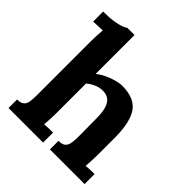

<svg xmlns="http://www.w3.org/2000/svg" viewBox="-204 -892 1030 1030"><g transform="rotate(45 310.5 -377.5)"><path d="M339 -65Q367 -65 379.5 -76Q392 -87 395.5 -107.5Q399 -128 399 -154L398 -296Q398 -361 378.5 -392.5Q359 -424 317 -424Q292 -424 267.5 -413Q243 -402 226 -387V-161Q226 -147 225 -121.5Q224 -96 222 -73Q239 -75 258 -75.5Q277 -76 287 -76V0H25V-65Q53 -65 65.5 -76Q78 -87 81 -107.5Q84 -128 84 -154V-565Q84 -583 85 -606.5Q86 -630 88 -652Q72 -651 50.5 -650.5Q29 -650 18 -649V-725Q65 -725 96.5 -730Q128 -735 146.5 -742Q165 -749 172 -755H226V-460Q246 -476 272 -488.5Q298 -501 325 -508.5Q352 -516 372 -516Q464 -516 502 -463.5Q540 -411 541 -295V-161Q541 -147 540 -121.5Q539 -96 537 -73Q553 -75 572 -75.5Q591 -76 602 -76V0H339Z"/></g></svg>

Font: Lora
Style: Weight 700
Weight: 700
Designer: Olga Karpushina, Alexei Vanyashin (Cyrillic)
Foundry: Cyreal
Version: Version 3.001